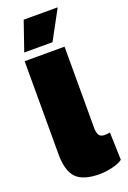

<svg xmlns="http://www.w3.org/2000/svg" viewBox="-174 -974 693 1040"><g transform="rotate(-20 172.5 -453.5)"><path d="M109 -917H305L214 -749H51ZM267 -704V-237Q267 -208 276 -194Q285 -180 308 -180Q326 -180 339 -183L344 -24Q324 -9 285.5 0.5Q247 10 210 10Q117 10 77 -30.5Q37 -71 37 -168V-704Z"/></g></svg>

Font: Prodigy Sans Black
Style: Regular
Weight: 900
Designer: Wei Huang
Foundry: Wei Huang
Version: Version 1.003; ttfautohint (v1.8.3)